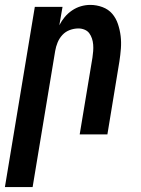

<svg xmlns="http://www.w3.org/2000/svg" viewBox="-53 -548 573 783"><path d="M-33 215 89 -520H202L189 -445Q198 -463 211 -478.5Q224 -494 241 -505.5Q258 -517 277 -522.5Q296 -528 315 -528Q341 -528 365 -519Q389 -510 404.5 -492Q420 -474 428 -450Q436 -426 439 -401Q442 -376 440 -350Q438 -324 434 -298L385 0H272L324 -313Q326 -326 327 -339.5Q328 -353 327 -366Q326 -379 322 -391Q318 -403 311 -412.5Q304 -422 292 -427Q280 -432 267 -432Q249 -432 231.5 -425.5Q214 -419 201.5 -405.5Q189 -392 182 -375Q175 -358 172 -340L80 215Z"/></svg>

Font: Iosevka Term Curly
Style: Bold Italic
Weight: 700
Italic angle: -9°
Designer: Belleve Invis
Foundry: Belleve Invis
Version: Version 32.3.0